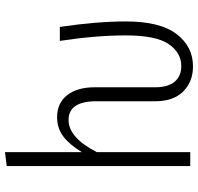

<svg xmlns="http://www.w3.org/2000/svg" viewBox="-32 -751 794 770"><g transform="rotate(-90 365.0 -366.0)"><path d="M664 -258Q664 -121 613.5 -55Q563 11 484 11Q422 11 383 -28.5Q344 -68 344 -139V-376Q344 -488 269 -488Q198 -488 140 -375V0H84V-736L140 -743V-435Q169 -483 202 -508.5Q235 -534 280 -534Q337 -534 368.5 -493.5Q400 -453 400 -383V-141Q400 -89 422.5 -62.5Q445 -36 485 -36Q539 -36 573.5 -87Q608 -138 608 -259Q608 -379 586 -523H642Q664 -375 664 -258Z"/></g></svg>

Font: Fira Sans Extra Condensed Light
Style: Regular
Weight: 300
Width: 1
Designer: Carrois Corporate & Edenspiekermann AG
Foundry: Carrois Corporate GbR & Edenspiekermann AG
Version: Version 4.203